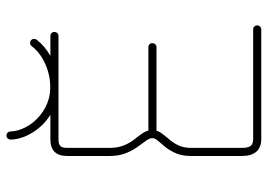

<svg xmlns="http://www.w3.org/2000/svg" viewBox="-134 -672 807 578"><g transform="rotate(-90 269.0 -383.5)"><path d="M481 -12.2Q481 -7.3 477.5 -3.7Q474.1 0 468.8 0H139.2Q113.3 0 100.6 -15.1Q87.9 -30.3 87.9 -58.1V-210.9Q87.9 -236.3 95.2 -254.6Q102.5 -272.9 115.2 -289.1L126 -301.8Q134.8 -312 138.2 -317.1Q141.6 -322.3 141.6 -327.6Q141.6 -334.5 137.9 -340.6Q134.3 -346.7 125.5 -358.4L115.2 -372.6Q103 -389.6 95.5 -409.9Q87.9 -430.2 87.9 -457V-584Q87.9 -634.8 137.7 -634.8H211.9Q179.2 -655.3 158.7 -688.2Q138.2 -721.2 137.2 -754.4Q137.2 -759.3 140.6 -763.2Q144 -767.1 149.4 -767.1Q154.3 -767.1 158 -763.7Q161.6 -760.3 161.6 -755.4Q162.6 -731.4 175.3 -707.8Q188 -684.1 210 -666Q231.9 -647.9 258.8 -640.1Q275.4 -635.3 295.9 -635.3Q331.5 -635.3 365.2 -650.4Q398.9 -665.5 418.5 -690.9Q421.9 -695.8 428.2 -695.8Q433.6 -695.8 437 -692.4Q440.4 -689 440.4 -683.6Q440.4 -679.7 438 -676.3Q418.9 -651.4 389.2 -634.8H449.2Q454.6 -634.8 458 -631.3Q461.4 -627.9 461.4 -622.6Q461.4 -617.7 458 -614Q454.6 -610.4 449.2 -610.4H137.7Q123.5 -610.4 117.9 -604.7Q112.3 -599.1 112.3 -584V-457Q112.3 -434.6 118.2 -418Q124 -401.4 134.8 -386.2Q143.1 -375 144 -374Q153.3 -362.3 157.7 -355.2Q162.1 -348.1 164.6 -339.8H415.5Q420.9 -339.8 424.3 -336.4Q427.7 -333 427.7 -327.6Q427.7 -322.8 424.3 -319.1Q420.9 -315.4 415.5 -315.4H164.1Q161.6 -307.6 157 -301Q152.3 -294.4 143.6 -283.7L134.8 -273.4Q124.5 -260.3 118.4 -245.8Q112.3 -231.4 112.3 -210.9V-58.1Q112.3 -39.6 118.2 -32Q124 -24.4 139.2 -24.4H468.8Q474.1 -24.4 477.5 -21Q481 -17.6 481 -12.2Z"/></g></svg>

Font: Velvelyne Light
Style: Regular
Weight: 200
Designer: Manon Van der Borght et Mariel Nils
Foundry: Velvetyne
Version: Version 1.070